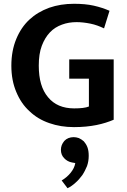

<svg xmlns="http://www.w3.org/2000/svg" viewBox="-20 -661 671 1015"><path d="M371 -641C410 -641 445 -638 476 -631C507 -624 534 -615 559 -604L530 -511C507 -522 483 -531 458 -536C433 -541 409 -544 385 -544C358 -544 332 -540 308 -531C283 -522 262 -509 244 -490C226 -471 212 -448 201 -419C190 -390 185 -355 185 -314C185 -241 201 -186 234 -147C266 -108 312 -88 372 -88C407 -88 433 -91 450 -98V-245H346V-347H581V-28C555 -17 525 -7 490 0C455 7 416 11 371 11C324 11 281 4 241 -10C200 -24 165 -45 136 -73C106 -100 83 -134 66 -175C49 -215 40 -261 40 -314C40 -367 49 -414 66 -455C83 -496 106 -530 135 -557C164 -584 199 -605 240 -620C280 -634 324 -641 371 -641ZM378 201 361 198C344 195 330 187 319 175C308 164 302 149 302 131C302 114 308 98 320 84C332 71 349 64 370 64C379 64 388 66 397 69C406 73 415 79 423 86C430 94 437 104 442 117C447 130 449 145 449 163C449 182 446 200 440 217C433 234 425 250 415 265C404 280 392 294 379 305C366 317 352 327 337 334L306 293C323 283 339 270 353 253C366 237 375 220 378 201Z"/></svg>

Font: Holmes&Hills Bold
Style: Bold
Weight: 500
Designer: Noopur Datye, Girish Dalvi, Yashodeep Gholap, Pallavi Karambelkar
Foundry: Ek Type
Version: ""